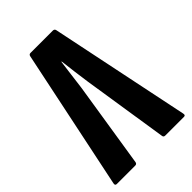

<svg xmlns="http://www.w3.org/2000/svg" viewBox="-198 -737 818 818"><g transform="rotate(-45 211.0 -327.5)"><path d="M9 0Q-2 0 1 -13L133 -646Q135 -655 144 -655H278Q288 -655 290 -646L421 -13Q424 0 414 0H301Q291 0 290 -9L230 -396Q225 -430 220.5 -465.5Q216 -501 212 -535H210Q205 -501 201 -466Q197 -431 192 -396L131 -9Q129 0 120 0Z"/></g></svg>

Font: Sofia Sans Extra Condensed ExtraBold
Style: Regular
Weight: 800
Designer: Botio Nikoltchev, Ani Petrova
Foundry: lettersoup
Version: Version 4.101; ttfautohint (v1.8.4.7-5d5b)